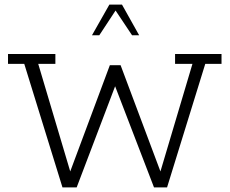

<svg xmlns="http://www.w3.org/2000/svg" viewBox="-20 -819 1003 839"><path d="M253 0 86 -540H15V-583H222V-540H147L294 -46H278L460 -534H507L690 -46H674L821 -540H745V-583H948V-540H877L710 0H653L475 -463H491L315 0ZM382 -665 458 -799H513L588 -665H557L485 -773L414 -665Z"/></svg>

Font: Rokkitt Light
Style: Regular
Weight: 300
Version: Version 3.103